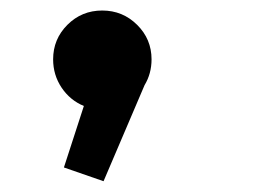

<svg xmlns="http://www.w3.org/2000/svg" viewBox="-20 -190 490 356"><path d="M261 -80Q261 -53.5 248 -32L172 146L98.5 120.5L135.5 6.5Q110 -4 94.2 -27.5Q78.5 -51 78.5 -80Q78.5 -117.5 105 -144Q131.5 -170.5 169.5 -170.5Q207.5 -170.5 234.2 -144Q261 -117.5 261 -80Z"/></svg>

Font: League Mono Condensed
Style: Bold
Weight: 700
Width: 1
Designer: Tyler Finck
Foundry: The League of Moveable Type / Tyler Finck
Version: Version 2.210